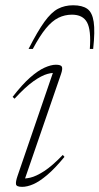

<svg xmlns="http://www.w3.org/2000/svg" viewBox="-20 -716 386 746"><path d="M48 -32 190.5 -447.5 203.5 -432Q187.5 -435 164.5 -428.8Q141.5 -422.5 110.2 -400.5Q79 -378.5 36.5 -332.5L29 -339.5Q66 -387.5 97 -414.8Q128 -442 153.2 -453.2Q178.5 -464.5 197 -464.5Q217 -464.5 220.5 -456.5Q224 -448.5 217 -428L72.5 -8.5L59.5 -23.5Q75 -20.5 97.8 -25.8Q120.5 -31 151.8 -51.2Q183 -71.5 224 -114L230.5 -106.5Q193 -61 163 -35.8Q133 -10.5 109.2 -0.2Q85.5 10 66 10Q44 10 42.2 0Q40.5 -10 48 -32ZM259.5 -659Q231.5 -659 206.8 -646.8Q182 -634.5 158.2 -605.5Q134.5 -576.5 107.5 -526H91Q126 -594.5 152.5 -631.2Q179 -668 205.2 -681.8Q231.5 -695.5 264 -695.5Q299.5 -695.5 319 -681.8Q338.5 -668 344 -631.2Q349.5 -594.5 342 -526H329Q334.5 -599 318.2 -629Q302 -659 259.5 -659Z"/></svg>

Font: Newsreader 36pt ExtraLight
Style: Italic
Weight: 250
Italic angle: -17°
Designer: Hugues Gentile
Foundry: Production Type
Version: Version 1.003